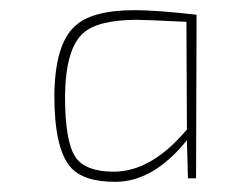

<svg xmlns="http://www.w3.org/2000/svg" viewBox="-20 -620 484 378"><path d="M348 -344Q282 -262 207 -262Q143 -262 118 -292Q87 -329 87 -432Q88 -531 126 -567Q159 -600 245 -600Q288 -600 367 -591L366 -269H350ZM347 -577Q266 -581 250 -581Q172 -581 143 -554Q109 -523 108 -430Q108 -341 129 -310Q149 -282 204 -282Q278 -282 348 -365Z"/></svg>

Font: Taylor Sans Thin
Style: Regular
Weight: 100
Italic angle: -8°
Designer: Natanael Gama
Version: Version 1.001 September 8, 2015